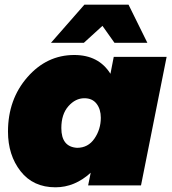

<svg xmlns="http://www.w3.org/2000/svg" viewBox="-20 -789 730 817"><path d="M607 -607H467L416 -679L337 -607H197L339 -769H527ZM216 8Q121 8 67.5 -60.5Q14 -129 14 -229Q14 -366 96.5 -460.5Q179 -555 296 -555Q400 -555 450 -475L464 -547H689L580 0H355L366 -54Q298 8 216 8ZM308 -160Q355 -160 382 -199.5Q409 -239 409 -288Q409 -324 391 -347.5Q373 -371 339 -371Q301 -371 271 -337Q241 -303 241 -244Q241 -164 308 -160Z"/></svg>

Font: Argentum Sans Black
Style: Italic
Weight: 900
Italic angle: -11°
Designer: Julieta Ulanovsky (font), Cristiano Sobral (main changes and remaster)
Foundry: Julieta Ulanovsky (font), Cristiano Sobral (main changes and remaster)
Version: Version 2.007;June 15, 2022;FontCreator 14.0.0.2814 64-bit; 